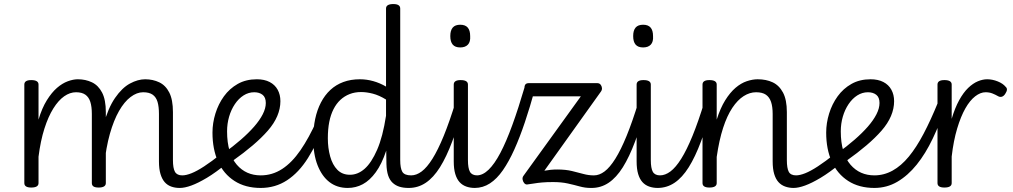

<svg xmlns="http://www.w3.org/2000/svg" viewBox="-20 -910 4998 947"><path d="M866 17Q843 17 824 10Q805 3 792 -12Q779 -27 771.5 -52Q764 -77 764 -114V-348Q764 -384 757 -407.5Q750 -431 733 -443Q716 -455 686 -455Q655 -455 624 -431.5Q593 -408 567 -362.5Q541 -317 522 -250Q503 -183 494 -94L467 -93Q469 -214 491 -295.5Q513 -377 547.5 -427Q582 -477 621 -498Q660 -519 696 -519Q734 -519 765.5 -504Q797 -489 815 -453.5Q833 -418 833 -357V-121Q833 -80 843 -62.5Q853 -45 879 -45Q890 -45 895.5 -35.5Q901 -26 900 -14Q899 -2 890.5 7.5Q882 17 866 17ZM134 15Q117 15 108.5 9.5Q100 4 100 -7V-493Q100 -504 108.5 -509.5Q117 -515 134 -515Q152 -515 161 -509.5Q170 -504 170 -493V-320Q187 -377 211 -415.5Q235 -454 261 -476.5Q287 -499 314 -509Q341 -519 364 -519Q402 -519 433.5 -504Q465 -489 483.5 -453.5Q502 -418 502 -357V-7Q502 4 493 9.5Q484 15 467 15Q449 15 441 9.5Q433 4 433 -7V-348Q433 -384 425.5 -407.5Q418 -431 401 -443Q384 -455 355 -455Q325 -455 296.5 -435Q268 -415 243 -375Q218 -335 199 -275.5Q180 -216 170 -137V-7Q170 4 161 9.5Q152 15 134 15Z M867 17Q854 17 848 7.5Q842 -2 843 -14Q844 -26 853 -35.5Q862 -45 879 -45Q898 -45 924.5 -55.5Q951 -66 987 -89.5Q1023 -113 1071 -151Q1080 -159 1089.5 -155.5Q1099 -152 1104.5 -143Q1110 -134 1109.5 -123Q1109 -112 1099 -104Q1044 -59 1000.5 -33Q957 -7 924 5Q891 17 867 17Z M1083 -154Q1130 -188 1168 -221Q1206 -254 1233.5 -285.5Q1261 -317 1276 -346.5Q1291 -376 1291 -402Q1291 -430 1275 -442.5Q1259 -455 1234 -455Q1206 -455 1181.5 -439.5Q1157 -424 1138.5 -396.5Q1120 -369 1110 -334.5Q1100 -300 1100 -262Q1100 -207 1112.5 -165.5Q1125 -124 1148 -97.5Q1171 -71 1200.5 -58Q1230 -45 1266 -45Q1278 -45 1284.5 -35.5Q1291 -26 1291 -14Q1291 -2 1285 7.5Q1279 17 1266 17Q1190 17 1136.5 -17.5Q1083 -52 1055.5 -113Q1028 -174 1028 -256Q1028 -303 1042.5 -350Q1057 -397 1084.5 -435Q1112 -473 1152.5 -496Q1193 -519 1247 -519Q1284 -519 1310 -505.5Q1336 -492 1349.5 -467.5Q1363 -443 1363 -411Q1363 -374 1347.5 -337.5Q1332 -301 1301 -265.5Q1270 -230 1226.5 -193Q1183 -156 1128 -117Z M1266 17Q1254 17 1248 7.5Q1242 -2 1242 -14Q1242 -26 1248 -35.5Q1254 -45 1266 -45Q1323 -45 1371.5 -76.5Q1420 -108 1462 -169Q1504 -230 1543 -317Q1547 -325 1557 -324.5Q1567 -324 1575 -317.5Q1583 -311 1580 -299Q1544 -202 1499 -130.5Q1454 -59 1396 -21Q1338 17 1266 17Z M1695 17Q1643 17 1605.5 -11.5Q1568 -40 1546.5 -94.5Q1525 -149 1525 -226Q1525 -278 1534.5 -323Q1544 -368 1563 -404.5Q1582 -441 1609.5 -466.5Q1637 -492 1673.5 -505.5Q1710 -519 1755 -519Q1788 -519 1820.5 -510Q1853 -501 1884 -483V-868Q1884 -879 1893 -884.5Q1902 -890 1920 -890Q1937 -890 1945.5 -884.5Q1954 -879 1954 -868V-121Q1954 -80 1964.5 -62.5Q1975 -45 2008 -45Q2016 -45 2020.5 -35.5Q2025 -26 2024 -14Q2023 -2 2015.5 7.5Q2008 17 1995 17Q1970 17 1950.5 11Q1931 5 1916.5 -8.5Q1902 -22 1894.5 -44.5Q1887 -67 1886 -101L1885 -167Q1863 -101 1833.5 -60.5Q1804 -20 1769.5 -1.5Q1735 17 1695 17ZM1706 -48Q1745 -48 1778.5 -77.5Q1812 -107 1840 -171Q1868 -235 1884 -339V-419Q1850 -440 1819 -448Q1788 -456 1761 -456Q1730 -456 1704.5 -446Q1679 -436 1659 -417.5Q1639 -399 1625 -371.5Q1611 -344 1604 -308.5Q1597 -273 1597 -228Q1597 -180 1608.5 -138.5Q1620 -97 1644 -72.5Q1668 -48 1706 -48Z M1996 17Q1983 17 1977 7.5Q1971 -2 1972 -14Q1973 -26 1982 -35.5Q1991 -45 2008 -45Q2034 -45 2060 -64.5Q2086 -84 2113 -127Q2140 -170 2168.5 -239.5Q2197 -309 2228 -410Q2232 -421 2243 -422.5Q2254 -424 2262.5 -417Q2271 -410 2268 -398Q2240 -291 2211 -213.5Q2182 -136 2150 -85Q2118 -34 2080 -8.5Q2042 17 1996 17Z M2322 17Q2299 17 2279.5 10Q2260 3 2246.5 -12Q2233 -27 2225.5 -52Q2218 -77 2218 -114V-493Q2218 -504 2226.5 -509.5Q2235 -515 2252 -515Q2270 -515 2279 -509.5Q2288 -504 2288 -493V-121Q2288 -80 2298 -62.5Q2308 -45 2334 -45Q2346 -45 2352 -35.5Q2358 -26 2357 -14Q2356 -2 2347.5 7.5Q2339 17 2322 17ZM2250 -676Q2225 -676 2213 -690Q2201 -704 2201 -732Q2201 -760 2213 -774Q2225 -788 2250 -788Q2275 -788 2287 -774Q2299 -760 2299 -732Q2301 -704 2288 -690Q2275 -676 2250 -676Z M2321 17Q2309 17 2304 7.5Q2299 -2 2302 -14Q2305 -26 2312.5 -35.5Q2320 -45 2332 -45Q2361 -45 2390 -73Q2419 -101 2448 -156Q2477 -211 2507 -293.5Q2537 -376 2569 -485Q2572 -492 2580.5 -494Q2589 -496 2599 -493Q2609 -490 2615 -483.5Q2621 -477 2618 -469Q2594 -382 2569 -307.5Q2544 -233 2517 -173Q2490 -113 2460.5 -70.5Q2431 -28 2396.5 -5.5Q2362 17 2321 17Z M2893 17Q2866 17 2839 9.5Q2812 2 2780.5 -5Q2749 -12 2708 -12Q2676 -12 2653.5 -10Q2631 -8 2614 -5Q2597 -2 2579 0Q2571 0 2565 -7.5Q2559 -15 2557.5 -25Q2556 -35 2562 -43L2845 -435H2589Q2576 -435 2571 -442.5Q2566 -450 2566 -468Q2566 -486 2571 -493Q2576 -500 2589 -500H2925Q2936 -500 2942 -493Q2948 -486 2949 -476Q2950 -466 2943 -457L2665 -68Q2681 -71 2696.5 -72.5Q2712 -74 2729 -74Q2770 -74 2801 -66.5Q2832 -59 2857.5 -52Q2883 -45 2908 -45Q2919 -45 2924 -37Q2929 -29 2929 -17Q2929 -3 2920 7Q2911 17 2893 17Z M2898 17Q2885 17 2879 7.5Q2873 -2 2874 -14Q2875 -26 2884 -35.5Q2893 -45 2910 -45Q2936 -45 2962 -64.5Q2988 -84 3015 -127Q3042 -170 3070.5 -239.5Q3099 -309 3130 -410Q3134 -421 3145 -422.5Q3156 -424 3164.5 -417Q3173 -410 3170 -398Q3142 -291 3113 -213.5Q3084 -136 3052 -85Q3020 -34 2982 -8.5Q2944 17 2898 17Z M3224 17Q3201 17 3181.5 10Q3162 3 3148.5 -12Q3135 -27 3127.5 -52Q3120 -77 3120 -114V-493Q3120 -504 3128.5 -509.5Q3137 -515 3154 -515Q3172 -515 3181 -509.5Q3190 -504 3190 -493V-121Q3190 -80 3200 -62.5Q3210 -45 3236 -45Q3248 -45 3254 -35.5Q3260 -26 3259 -14Q3258 -2 3249.5 7.5Q3241 17 3224 17ZM3152 -676Q3127 -676 3115 -690Q3103 -704 3103 -732Q3103 -760 3115 -774Q3127 -788 3152 -788Q3177 -788 3189 -774Q3201 -760 3201 -732Q3203 -704 3190 -690Q3177 -676 3152 -676Z M3223 17Q3210 17 3204 7.5Q3198 -2 3199 -14Q3200 -26 3209 -35.5Q3218 -45 3235 -45Q3261 -45 3287 -64.5Q3313 -84 3340 -127Q3367 -170 3395.5 -239.5Q3424 -309 3455 -410Q3459 -421 3470 -422.5Q3481 -424 3489.5 -417Q3498 -410 3495 -398Q3467 -291 3438 -213.5Q3409 -136 3377 -85Q3345 -34 3307 -8.5Q3269 17 3223 17Z M3894 17Q3872 17 3852.5 10Q3833 3 3819.5 -12Q3806 -27 3798.5 -52Q3791 -77 3791 -114V-348Q3791 -384 3783 -407.5Q3775 -431 3757.5 -443Q3740 -455 3709 -455Q3678 -455 3648 -436Q3618 -417 3592 -378Q3566 -339 3546.5 -279Q3527 -219 3515 -136V-7Q3515 4 3506 9.5Q3497 15 3479 15Q3462 15 3453.5 9.5Q3445 4 3445 -7V-493Q3445 -504 3453.5 -509.5Q3462 -515 3479 -515Q3497 -515 3506 -509.5Q3515 -504 3515 -493V-320Q3533 -377 3557 -415.5Q3581 -454 3608 -477Q3635 -500 3663.5 -509.5Q3692 -519 3717 -519Q3759 -519 3791 -504Q3823 -489 3842 -453.5Q3861 -418 3861 -357V-121Q3861 -80 3870.5 -62.5Q3880 -45 3907 -45Q3919 -45 3925 -35.5Q3931 -26 3930 -14Q3929 -2 3920 7.5Q3911 17 3894 17Z M3894 17Q3881 17 3875 7.5Q3869 -2 3870 -14Q3871 -26 3880 -35.5Q3889 -45 3906 -45Q3925 -45 3951.5 -55.5Q3978 -66 4014 -89.5Q4050 -113 4098 -151Q4107 -159 4116.5 -155.5Q4126 -152 4131.5 -143Q4137 -134 4136.5 -123Q4136 -112 4126 -104Q4071 -59 4027.5 -33Q3984 -7 3951 5Q3918 17 3894 17Z M4110 -154Q4157 -188 4195 -221Q4233 -254 4260.5 -285.5Q4288 -317 4303 -346.5Q4318 -376 4318 -402Q4318 -430 4302 -442.5Q4286 -455 4261 -455Q4233 -455 4208.5 -439.5Q4184 -424 4165.5 -396.5Q4147 -369 4137 -334.5Q4127 -300 4127 -262Q4127 -207 4139.5 -165.5Q4152 -124 4175 -97.5Q4198 -71 4227.5 -58Q4257 -45 4293 -45Q4305 -45 4311.5 -35.5Q4318 -26 4318 -14Q4318 -2 4312 7.5Q4306 17 4293 17Q4217 17 4163.5 -17.5Q4110 -52 4082.5 -113Q4055 -174 4055 -256Q4055 -303 4069.5 -350Q4084 -397 4111.5 -435Q4139 -473 4179.5 -496Q4220 -519 4274 -519Q4311 -519 4337 -505.5Q4363 -492 4376.5 -467.5Q4390 -443 4390 -411Q4390 -374 4374.5 -337.5Q4359 -301 4328 -265.5Q4297 -230 4253.5 -193Q4210 -156 4155 -117Z M4292 17Q4283 17 4278 7.5Q4273 -2 4273 -14Q4273 -26 4278 -35.5Q4283 -45 4292 -45Q4340 -45 4382.5 -68.5Q4425 -92 4462.5 -137.5Q4500 -183 4535.5 -250.5Q4571 -318 4606 -404Q4611 -414 4622 -413.5Q4633 -413 4641.5 -405.5Q4650 -398 4646 -388Q4616 -301 4580.5 -226.5Q4545 -152 4501.5 -98Q4458 -44 4406 -13.5Q4354 17 4292 17Z M4638 15Q4621 15 4612.5 9.5Q4604 4 4604 -7V-493Q4604 -504 4612.5 -509.5Q4621 -515 4638 -515Q4656 -515 4665 -509.5Q4674 -504 4674 -493V-324Q4690 -378 4711 -416Q4732 -454 4755.5 -476.5Q4779 -499 4803 -509Q4827 -519 4849 -519Q4875 -519 4901 -508.5Q4927 -498 4940 -482Q4947 -476 4946.5 -467.5Q4946 -459 4938 -447Q4931 -436 4921.5 -433Q4912 -430 4902 -436Q4890 -443 4875 -449Q4860 -455 4841 -455Q4816 -455 4790 -435Q4764 -415 4741.5 -375.5Q4719 -336 4701 -276Q4683 -216 4674 -138V-7Q4674 4 4665 9.5Q4656 15 4638 15Z"/></svg>

Font: Playwrite GB S Light
Style: Regular
Weight: 300
Designer: Veronika Burian, José Scaglione
Foundry: TypeTogether
Version: Version 1.002